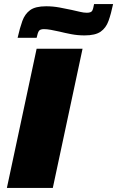

<svg xmlns="http://www.w3.org/2000/svg" viewBox="-20 -929 579 949"><path d="M14 0 161 -688H388L241 0ZM67 -742Q78 -791 90.5 -825.5Q103 -860 129 -879Q155 -898 208 -898Q241 -898 274 -892Q307 -886 334 -880Q357 -875 375.5 -870.5Q394 -866 409 -866Q430 -866 435.5 -875.5Q441 -885 445 -909H539Q529 -861 516.5 -826Q504 -791 477.5 -772.5Q451 -754 398 -754Q364 -754 332.5 -760Q301 -766 273 -773Q251 -778 231.5 -781.5Q212 -785 197 -785Q178 -785 172 -775.5Q166 -766 161 -742Z"/></svg>

Font: Saira Expanded ExtraBold
Style: Italic
Weight: 800
Width: 7
Italic angle: -12°
Designer: Hector Gatti with collaboration of the Omnibus-Type team
Foundry: Omnibus-Type
Version: Version 1.101